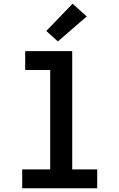

<svg xmlns="http://www.w3.org/2000/svg" viewBox="-20 -1009 640 1029"><path d="M99 0V-101H249V-634H115V-735H367V-101H501V0ZM290 -787 228 -843 369 -989 445 -921Z"/></svg>

Font: Iosevka Extended
Style: Bold
Weight: 700
Width: 7
Monospace: yes
Designer: Belleve Invis
Foundry: Belleve Invis
Version: Version 32.5.0; ttfautohint (v1.8.4)